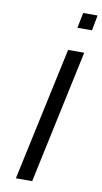

<svg xmlns="http://www.w3.org/2000/svg" viewBox="-98 -930 518 975"><g transform="rotate(10 161.5 -443.0)"><path d="M58 0 206 -688H289L142 0ZM233 -807 249 -886H323L308 -807Z"/></g></svg>

Font: Saira SemiExpanded
Style: Italic
Weight: 400
Width: 6
Italic angle: -12°
Designer: Hector Gatti with collaboration of the Omnibus-Type team
Foundry: Omnibus-Type
Version: Version 1.101